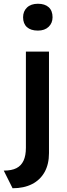

<svg xmlns="http://www.w3.org/2000/svg" viewBox="-53 -802 356 1023"><path d="M-33 107Q9 107 34.5 94Q60 81 72.5 54Q85 27 85 -15V-527H208V14Q208 73 184.5 115Q161 157 117.5 179Q74 201 14 201ZM70 -710Q70 -742 91 -762Q112 -782 149 -782Q186 -782 206.5 -763.5Q227 -745 227 -710Q227 -679 206 -659Q185 -639 149 -639Q111 -639 90.5 -657.5Q70 -676 70 -710Z"/></svg>

Font: Mach Medium
Style: Regular
Weight: 500
Version: Version 1.002